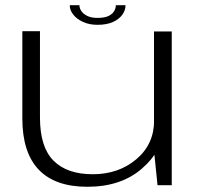

<svg xmlns="http://www.w3.org/2000/svg" viewBox="-20 -709 772 735"><path d="M583 0H637.5V-588.5H569.5V-132.5ZM133 -589.5H65.5V-255.5Q65.5 -125.5 128 -59.8Q190.5 6 314.5 6Q443.5 6 523.5 -63.8Q603.5 -133.5 603.5 -215L570 -248.5Q570 -157 502 -99.5Q434 -42 335 -42Q236.5 -42 184.8 -94Q133 -146 133 -259ZM353.5 -614Q389 -614 412.8 -625Q436.5 -636 448.5 -653Q460.5 -670 460.5 -689H423.5Q423.5 -678 417.2 -666.8Q411 -655.5 395.8 -648Q380.5 -640.5 353.5 -640.5Q329 -640.5 313.8 -648.2Q298.5 -656 291.2 -667Q284 -678 284 -689H247Q247 -670 260.5 -653Q274 -636 297.8 -625Q321.5 -614 353.5 -614Z"/></svg>

Font: Anybody Expanded Light
Style: Regular
Weight: 300
Width: 7
Version: Version 1.113;gftools[0.9.25]